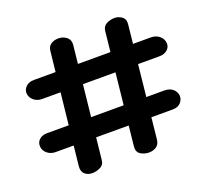

<svg xmlns="http://www.w3.org/2000/svg" viewBox="-146 -1049 1294 1219"><g transform="rotate(-20 501.5 -439.0)"><path d="M277 0Q247 0 227 -18.2Q207 -36.5 211 -73L291.5 -819.5Q294.5 -850.5 315.5 -864.2Q336.5 -878 365.5 -878Q397 -878 420.5 -859.8Q444 -841.5 441 -807.5L361.5 -60Q359 -26.5 331.8 -13.2Q304.5 0 277 0ZM661 0Q629 0 603.5 -16.5Q578 -33 583 -73L662 -820.5Q665 -851.5 691 -864.8Q717 -878 745.5 -878Q772 -878 795 -861.2Q818 -844.5 813 -807.5L735 -60Q731.5 -28 710 -14Q688.5 0 661 0ZM22.5 -273Q20.5 -300.5 40.2 -318.8Q60 -337 95 -337H886Q921 -337 942.2 -318.8Q963.5 -300.5 966.5 -273Q967.5 -245.5 948.2 -225.5Q929 -205.5 895 -205.5H104Q70 -205.5 46.8 -225.5Q23.5 -245.5 22.5 -273ZM57.5 -616.5Q55.5 -643 75.5 -663Q95.5 -683 130.5 -683H919.5Q955 -683 978 -663Q1001 -643 1003 -616.5Q1006 -589 985 -570.2Q964 -551.5 929 -551.5H139.5Q105.5 -551.5 83 -570.2Q60.5 -589 57.5 -616.5Z"/></g></svg>

Font: Edu NSW ACT Hand Pre
Style: Regular
Weight: 400
Designer: Tina and Corey Anderson, Eben Sorkin, Mirko Velimirovic
Foundry: Sorkin Type Co.
Version: Version 2.000